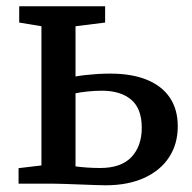

<svg xmlns="http://www.w3.org/2000/svg" viewBox="-20 -574 601 600"><path d="M38 0V-48.5L109.5 -57V-492L40 -503.5V-554.5H308.5V-503.5L216 -492V-335Q229.5 -337.5 247.2 -339.5Q265 -341.5 285 -342.8Q305 -344 324.5 -344Q391.5 -344 438.8 -324.8Q486 -305.5 510.8 -268.8Q535.5 -232 535.5 -179.5Q535.5 -123.5 508 -82Q480.5 -40.5 430 -17.8Q379.5 5 310 5Q298 5 276.2 4.2Q254.5 3.5 229.8 2.5Q205 1.5 183 0.8Q161 0 148.5 0ZM293 -49Q358.5 -49 390.8 -83.2Q423 -117.5 423 -175Q423 -234.5 390 -262.5Q357 -290.5 298.5 -290.5Q277 -290.5 254.8 -288.2Q232.5 -286 216 -282.5V-54Q231 -52 251.2 -50.5Q271.5 -49 293 -49Z"/></svg>

Font: Merriweather 20pt Medium
Style: Regular
Weight: 500
Version: Version 2.100